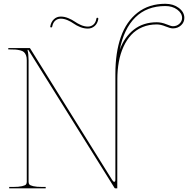

<svg xmlns="http://www.w3.org/2000/svg" viewBox="-20 -1020 1019 1040"><path d="M508.3 -923.8Q512.7 -922.9 512.7 -918Q508.3 -892.1 492.4 -878.7Q476.6 -865.2 456.1 -865.2Q434.6 -865.2 414.1 -873.5Q393.6 -881.8 379.4 -892.1Q365.2 -902.3 346.2 -910.6Q327.1 -918.9 309.1 -918.9Q291.5 -918.9 279.1 -908Q266.6 -897 262.7 -875.5Q261.7 -871.1 256.3 -871.1Q254.9 -871.1 253.4 -872.6Q252 -874 252.4 -877Q256.8 -901.9 272.2 -916Q287.6 -930.2 309.1 -930.2Q329.6 -930.2 350.1 -921.6Q370.6 -913.1 384.8 -903.1Q398.9 -893.1 418.2 -884.5Q437.5 -876 456.1 -876Q473.1 -876 485.8 -886.7Q498.5 -897.5 502.4 -919.9Q502.4 -921.4 503.9 -922.9Q505.4 -924.3 508.3 -923.8ZM628.4 -750Q653.8 -819.3 704.8 -859.4Q755.9 -899.4 829.1 -899.4Q854.5 -899.4 880.9 -888.7Q907.2 -877.9 916.5 -877.9Q937.5 -877.9 951.9 -891.4Q966.3 -904.8 966.3 -922.9Q966.3 -948.2 940.2 -967.8Q914.1 -987.3 875.5 -987.3Q775.4 -987.3 713.1 -925.8Q650.9 -864.3 628.4 -750ZM24.9 -759.8H139.6Q142.6 -759.8 143.6 -757.3L588.4 -43.9Q593.8 -35.2 599.1 -35.2Q605 -35.2 605 -47.9V-620.1Q605 -735.4 634.5 -819.6Q664.1 -903.8 725.6 -951.7Q787.1 -999.5 875.5 -999.5Q918.5 -999.5 948.5 -977.1Q978.5 -954.6 978.5 -922.9Q978.5 -898.9 960.4 -882.6Q942.4 -866.2 916.5 -866.2Q902.3 -866.2 876.5 -877Q850.6 -887.7 829.1 -887.7Q786.1 -887.7 751 -872.8Q715.8 -857.9 690.9 -831.1Q666 -804.2 648.9 -766.8Q631.8 -729.5 623.8 -685.5Q615.7 -641.6 615.7 -591.3L615.2 0H604.5Q601.6 0 600.1 -2.4L133.3 -750H128.9Q134.8 -726.1 134.8 -694.3V-35.2Q134.8 -26.4 138.9 -21Q143.1 -15.6 160.4 -11.5Q177.7 -7.3 210 -7.3H227.5V0H29.8V-7.3H49.8Q82 -7.3 99.4 -11.5Q116.7 -15.6 120.8 -21Q125 -26.4 125 -35.2V-694.8Q125 -710.4 120.6 -721.2Q116.2 -731.9 109.4 -738Q102.5 -744.1 89.6 -747.3Q76.7 -750.5 64 -751.5Q51.3 -752.4 30.8 -752.4H24.9Z"/></svg>

Font: ZnikomitNo24
Style: Thin
Weight: 300
Designer: gluk
Foundry: gluk
Version: Version 0.55